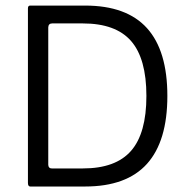

<svg xmlns="http://www.w3.org/2000/svg" viewBox="-20 -679 685 699"><path d="M81.7 -13V-648.7Q81.7 -658.7 90 -658.7H289.8Q440.8 -658.7 515.1 -576.6Q589.3 -494.5 589.3 -329.7Q589.3 -165 515.1 -82.5Q440.8 0 289.8 0H90Q81.8 0 81.7 -13ZM168.3 -65.8H281.7Q401.2 -65.8 457.1 -129.8Q513 -193.7 513 -329.7Q513 -465.8 457.1 -529.8Q401.2 -593.7 281.7 -593.7H169.5Q156.5 -593.5 155.7 -579.7V-78.8Q156.5 -65.7 168.3 -65.8Z"/></svg>

Font: Vivano Light
Style: Regular
Weight: 300
Designer: Joe Prince, Josias Burgherr
Version: Version 2.064;September 19, 2022;FontCreator 14.0.0.2877 64-